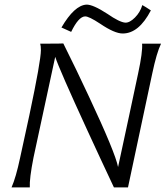

<svg xmlns="http://www.w3.org/2000/svg" viewBox="-20 -811 717 831"><path d="M595 -622H677Q658 -583 639 -493L600 -310L534 0H473Q453 -43 414 -126Q375 -209 358 -247Q236 -512 219 -565L164 -310Q151 -249 125 -129Q107 -38 109 0H30Q49 -43 67 -128Q78 -176 107 -312Q157 -548 157 -594Q157 -612 154 -622Q253 -622 254 -623Q312 -507 365 -393Q479 -150 491 -88L539 -311L578 -494Q598 -587 595 -622ZM633 -766Q581 -666 511 -666Q476 -666 414 -708Q364 -741 348 -740Q320 -739 288 -673L246 -692Q302 -788 354 -791Q382 -792 445 -751Q497 -715 522 -713Q541 -712 564 -735Q587 -758 596 -789Q609 -782 633 -766Z"/></svg>

Font: GFS Neohellenic Rg
Style: Italic
Weight: 400
Italic angle: -12°
Designer: Takis Katsoulidis and George D. Matthiopoulos
Foundry: Takis Katsoulidis and George D. Matthiopoulos
Version: Version 1.0